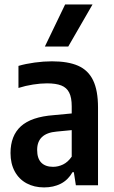

<svg xmlns="http://www.w3.org/2000/svg" viewBox="-20 -828 508 858"><path d="M418 -347.5V0H319L310 -58.5H304Q284 -23.5 251.5 -7Q219 9.5 177 9.5Q132.5 9.5 98.5 -9Q64.5 -27.5 45.8 -62.2Q27 -97 27 -144Q27 -221.5 73.5 -263.8Q120 -306 220.5 -313.5L300.5 -321V-353Q300.5 -392 289.2 -414.2Q278 -436.5 254 -446Q230 -455.5 190 -455.5Q161 -455.5 127.5 -450.2Q94 -445 62.5 -435V-533.5Q94.5 -543 135 -548.5Q175.5 -554 212 -554Q284 -554 329 -534.2Q374 -514.5 396 -469.2Q418 -424 418 -347.5ZM300.5 -128V-246.5L233 -240Q146 -232.5 146 -158Q146 -120 164.5 -101.2Q183 -82.5 217 -82.5Q240 -82.5 261.8 -93Q283.5 -103.5 300.5 -128ZM180.5 -620 271 -808H393.5L285 -620Z"/></svg>

Font: Encode Sans Condensed SemiBold
Style: Regular
Weight: 600
Width: 3
Designer: Multiple Designers
Foundry: Impallari Type
Version: Version 2.000